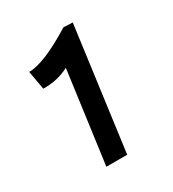

<svg xmlns="http://www.w3.org/2000/svg" viewBox="-97 -596 411 455"><g transform="rotate(-30 108.5 -368.5)"><path d="M28 -435 19 -486Q60 -486 142 -537L167 -536L122 -200H65L99 -451Q66 -434 28 -435Z"/></g></svg>

Font: Bellota
Style: Italic
Weight: 400
Italic angle: -7.5°
Designer: Kemie Guaida
Foundry: Kemie Guaida
Version: Version 4.001